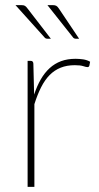

<svg xmlns="http://www.w3.org/2000/svg" viewBox="-20 -731 388 751"><path d="M113.5 -361Q124.5 -394.5 139.5 -420.5Q154.5 -446.5 174.2 -464.5Q194 -482.5 219 -491.8Q244 -501 275.5 -501Q290 -501 305.2 -498.8Q320.5 -496.5 332.5 -489.5L329.5 -474Q327.5 -468.5 322.5 -468.5Q317 -468.5 305.8 -472.2Q294.5 -476 272.5 -476Q241.5 -476 217.2 -466.2Q193 -456.5 174.2 -437.5Q155.5 -418.5 141 -390Q126.5 -361.5 114.5 -323.5V0H88V-493H100Q110 -493 110.5 -482ZM185.5 -711Q195.5 -711 200.2 -708.2Q205 -705.5 210 -698L289.5 -579.5H277Q269 -579.5 265 -585.5L165.5 -711ZM63 -711Q73 -711 77.5 -708.2Q82 -705.5 87.5 -698L179 -579.5H165.5Q157.5 -579.5 153.5 -585.5L40.5 -711Z"/></svg>

Font: Lato 2
Style: Regular
Weight: 200
Designer: Lukasz Dziedzic with Adam Twardoch and Botio Nikoltchev
Foundry: tyPoland Lukasz Dziedzic
Version: Version 2.015; 2015-08-06; http://www.latofonts.com/